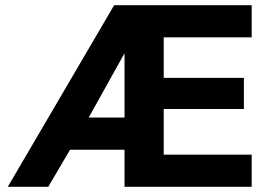

<svg xmlns="http://www.w3.org/2000/svg" viewBox="-20 -720 1040 740"><path d="M420 -700H950V-576H611V-420H920V-300H611V-124H950V0H460V-143H250L166 0H10ZM460 -267V-515L322 -267Z"/></svg>

Font: Golos Text DemiBold
Style: Regular
Weight: 600
Designer: A.Korolkova, Vitaly Kuzmin
Foundry: ParaType Ltd
Version: Version 2.002